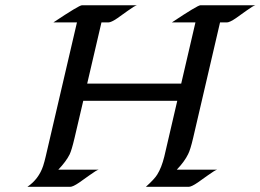

<svg xmlns="http://www.w3.org/2000/svg" viewBox="-20 -723 1008 743"><path d="M645 -636.2Q744.6 -702.6 755.4 -702.6H968.3Q960.4 -701.2 932.1 -680.7Q903.8 -660.2 893.1 -652.8Q868.7 -636.2 857.9 -636.2H831.5L727.5 -189.5Q716.8 -143.6 708 -126.5Q694.3 -98.1 664.1 -66.4H820.3Q812.5 -64.9 784.2 -44.4Q755.9 -23.9 745.1 -16.6Q720.7 0 710 0H544.4Q578.1 -30.3 588.4 -47.4Q605 -73.7 615.7 -116.7L666 -333H302.2L268.6 -189.5Q257.3 -141.6 249.5 -125.5Q235.8 -98.1 205.6 -66.4H361.8Q354 -64.9 325.7 -44.4Q297.4 -23.9 286.6 -16.6Q262.2 0 251.5 0H85.9Q129.9 -29.8 147 -81.1Q152.3 -97.7 156.7 -116.7L277.8 -636.2H186.5Q286.1 -702.6 296.9 -702.6H509.8Q502 -701.2 473.6 -680.7Q445.3 -660.2 434.6 -652.8Q410.2 -636.2 399.4 -636.2H372.6L317.4 -399.4H681.2L736.3 -636.2Z"/></svg>

Font: Fondamento
Style: Italic
Weight: 400
Italic angle: -12°
Version: Version 1.000